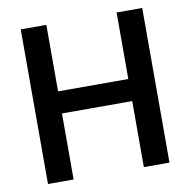

<svg xmlns="http://www.w3.org/2000/svg" viewBox="-79 -778 847 856"><g transform="rotate(-10 345.0 -350.0)"><path d="M70 -700H186V-399H504V-700H620V0H504V-299H186V0H70Z"/></g></svg>

Font: Chakra Petch SemiBold
Style: Regular
Weight: 600
Designer: Katatrad Aksorn Co.,Ltd.
Foundry: Cadson Demak Co.,Ltd.
Version: Version 1.000; ttfautohint (v1.6)